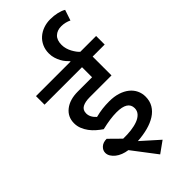

<svg xmlns="http://www.w3.org/2000/svg" viewBox="-337 -961 1174 1174"><g transform="rotate(-45 250.0 -374.0)"><path d="M156 0Q133 -3 112.5 -11Q92 -19 77 -31Q62 -43 53 -57.5Q44 -72 44 -88Q44 -110 62 -126.5Q80 -143 111 -143L183 -72Q219 -71 251.5 -75Q284 -79 309.5 -88.5Q335 -98 350 -114.5Q365 -131 365 -154Q365 -215 268 -215Q215 -215 140 -197Q121 -210 102.5 -226Q84 -242 69.5 -261.5Q55 -281 46 -303.5Q37 -326 37 -351Q37 -406 79 -439Q121 -472 191 -472H314V-559H-10V-633H289V-636Q280 -645 269.5 -657Q259 -669 250.5 -685Q242 -701 236 -720Q230 -739 230 -762Q230 -794 242 -820.5Q254 -847 275 -865.5Q296 -884 324 -894Q352 -904 384 -904Q415 -904 443 -897.5Q471 -891 489 -880L466 -811Q452 -818 435.5 -822Q419 -826 401 -826Q366 -826 344 -805.5Q322 -785 322 -744Q322 -726 327 -709Q332 -692 340 -677.5Q348 -663 356.5 -651.5Q365 -640 373 -633H510V-559H406V-396H217Q178 -396 155 -383.5Q132 -371 132 -341Q132 -308 164 -279Q195 -287 223.5 -290.5Q252 -294 284 -294Q326 -294 359 -283.5Q392 -273 415 -254.5Q438 -236 450 -211Q462 -186 462 -157Q462 -119 445 -90.5Q428 -62 397.5 -42.5Q367 -23 325.5 -12Q284 -1 236 2L349 103L275 156Z"/></g></svg>

Font: Mukta Medium
Style: Regular
Weight: 500
Designer: Girish Dalvi and Yashodeep Gholap
Foundry: Ek Type
Version: Version 2.538;PS 1.002;hotconv 16.6.51;makeotf.lib2.5.65220;